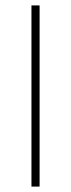

<svg xmlns="http://www.w3.org/2000/svg" viewBox="-20 -688 262 708"><path d="M126 0V-668H96V0Z"/></svg>

Font: Gantari Thin
Style: Regular
Weight: 250
Designer: Anugrah Pasau
Foundry: Lafontype
Version: Version 1.000